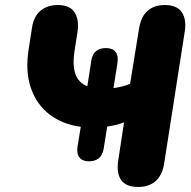

<svg xmlns="http://www.w3.org/2000/svg" viewBox="-20 -734 761 763"><path d="M529 9Q481 9 461.5 -18.5Q442 -46 450 -97L473 -248Q446 -237 406 -231L392 -143Q384 -93 333 -93Q308 -93 296 -108Q284 -123 288 -151L301 -230Q228 -240 176.5 -279.5Q125 -319 102.5 -385Q80 -451 94 -539L107 -623Q114 -669 141 -691.5Q168 -714 210 -714Q257 -714 276 -685.5Q295 -657 288 -607L277 -537Q267 -476 279.5 -440.5Q292 -405 327 -391L343 -494Q351 -543 401 -543Q427 -543 439 -528Q451 -513 447 -485L431 -384Q448 -386 465.5 -390.5Q483 -395 497 -401L533 -623Q541 -669 567 -691.5Q593 -714 635 -714Q683 -714 702.5 -685.5Q722 -657 714 -607L632 -82Q624 -36 597.5 -13.5Q571 9 529 9Z"/></svg>

Font: Nunito Black
Style: Italic
Weight: 900
Italic angle: -9°
Designer: Vernon Adams
Foundry: Vernon Adams
Version: Version 3.601; ttfautohint (v1.8.2.53-6de2)